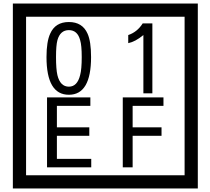

<svg xmlns="http://www.w3.org/2000/svg" viewBox="-20 -980 1195 1090"><path d="M1103 90H53V-960H1103ZM1028 15V-885H128V15ZM497 -656Q497 -442 371 -442Q244 -442 244 -656Q244 -744 265 -789Q294 -855 371 -855Q448 -855 477 -789Q497 -745 497 -656ZM444 -656Q444 -723 435 -752Q420 -809 371 -809Q322 -809 306 -752Q298 -723 298 -656Q298 -587 306 -553Q322 -488 371 -488Q419 -488 435 -554Q444 -587 444 -656ZM845 -450H794V-781Q748 -743 708 -735V-781Q759 -798 790 -847H845ZM498 -30H247V-427H493V-379H303V-257H487V-209H303V-78H498ZM908 -379H733V-257H897V-209H733V-30H677V-427H908Z"/></svg>

Font: Unicode BMP Fallback SIL
Style: Regular
Weight: 400
Foundry: NRSI, SIL International
Version: Version 5.1 Based on Unicode 5.1